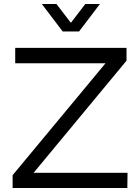

<svg xmlns="http://www.w3.org/2000/svg" viewBox="-20 -939 700 959"><path d="M43 0V-64L507 -623H56V-700H612V-636L148 -76H617L616 0ZM189 -919H262L334 -825L406 -919H479L375 -782H293Z"/></svg>

Font: Trueno
Style: Lt
Weight: 300
Designer: Julieta Ulanovsky
Foundry: Julieta Ulanovsky
Version: Version 3.001b